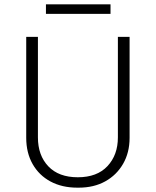

<svg xmlns="http://www.w3.org/2000/svg" viewBox="-20 -856 719 886"><path d="M337 10Q266 10 213 -18.5Q160 -47 130.5 -99Q101 -151 101 -220V-686H155V-222Q155 -139 203 -88.5Q251 -38 339 -38Q428 -38 476 -89.5Q524 -141 524 -222V-686H578V-220Q578 -152 548 -100Q518 -48 465.5 -19Q413 10 343 10ZM192 -792V-836H490V-792Z"/></svg>

Font: Chivo Medium Thin
Style: Regular
Weight: 250
Version: Version 2.002